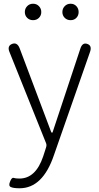

<svg xmlns="http://www.w3.org/2000/svg" viewBox="-20 -768 530 1028"><path d="M85 240Q52 240 38 233.5Q24 227 34 204Q43 181 53 184.5Q63 188 84 188Q171 188 211 70Q217 53 222 36L227 20Q231 8 226 -3L31 -489Q17 -522 45 -533Q72 -543 85 -510L253 -64Q256 -57 258.5 -57Q261 -57 263 -64L410 -507Q421 -542 447 -533Q474 -524 462 -490L269 62Q209 240 85 240ZM157 -660Q138 -660 125.5 -672.5Q113 -685 113 -703.5Q113 -722 125.5 -735Q138 -748 157 -748Q176 -748 188.5 -735Q201 -722 201 -703.5Q201 -685 188.5 -672.5Q176 -660 157 -660ZM358 -660Q339 -660 326.5 -672.5Q314 -685 314 -703.5Q314 -722 326.5 -735Q339 -748 358 -748Q377 -748 389 -735Q401 -722 401 -703.5Q401 -685 389 -672.5Q377 -660 358 -660Z"/></svg>

Font: Resource Han Rounded CN Light
Style: Regular
Weight: 300
Designer: Cyano Hao (round all glyphs); Ryoko NISHIZUKA 西塚涼子 (kana, bopomofo & ideographs); Paul D. Hunt (Latin, Greek & Cyrillic)
Foundry: Cyano Hao
Version: 0.990